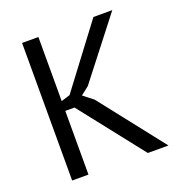

<svg xmlns="http://www.w3.org/2000/svg" viewBox="-127 -809 864 918"><g transform="rotate(-20 305.0 -350.0)"><path d="M215 -324H168V0H85V-700H168V-374L213 -388L448 -700H544L310 -399L268 -366L319 -326L575 0H470Z"/></g></svg>

Font: PTSans
Style: Regular
Weight: 400
Designer: A.Korolkova, O.Umpeleva, V.Yefimov
Foundry: ParaType Ltd
Version: Version 2.003W OFL